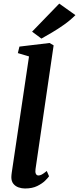

<svg xmlns="http://www.w3.org/2000/svg" viewBox="-20 -1062 449 1092"><path d="M182 -100Q179.5 -83 184 -73.5Q188.5 -64 199 -64Q207 -64 217 -69Q227 -74 246 -89.5L259 -59.5Q253.5 -51 236.8 -34.5Q220 -18 191.8 -4Q163.5 10 122 10Q103.5 10 85.5 3.8Q67.5 -2.5 56 -16.8Q44.5 -31 44.5 -54.5Q44.5 -59.5 45.2 -66.5Q46 -73.5 46.8 -80.2Q47.5 -87 48.5 -91.5L145 -741L81.5 -760L90.5 -797L262 -817.5L285 -804ZM215.5 -842.5 162.5 -882 317 -1041.5 409 -976Q379.5 -946.5 344.5 -921.8Q309.5 -897 275.8 -877.2Q242 -857.5 215.5 -842.5Z"/></svg>

Font: Merriweather 24pt
Style: Bold Italic
Weight: 700
Italic angle: -7.8°
Designer: Eben Sorkin
Foundry: Eben Sorkin
Version: Version 2.101